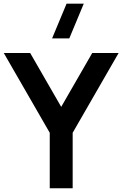

<svg xmlns="http://www.w3.org/2000/svg" viewBox="-20 -1002 652 1022"><path d="M348.8 -797.5H257.2L334.4 -982.5H425.9ZM244.8 0V-295.2L0 -720H140.5L305.8 -433.2L471 -720H611.5L366.8 -295.2V0Z"/></svg>

Font: Manrope
Style: Regular
Weight: 400
Designer: Mikhail Sharanda
Foundry: Mikhail Sharanda
Version: Version 4.503